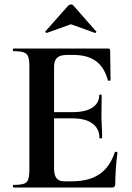

<svg xmlns="http://www.w3.org/2000/svg" viewBox="-20 -843 592 863"><path d="M483 0H41Q38 0 38 -6Q38 -12 41 -12Q72 -12 87 -17Q102 -22 107 -37Q112 -52 112 -81V-544Q112 -573 107 -587.5Q102 -602 87 -607.5Q72 -613 41 -613Q38 -613 38 -619Q38 -625 41 -625H465Q475 -625 475 -616L477 -483Q477 -481 472 -480Q467 -479 465 -482Q449 -541 411 -568.5Q373 -596 311 -596H281Q261 -596 248 -590.5Q235 -585 229 -573Q223 -561 223 -543V-85Q223 -66 228 -53Q233 -40 243 -34Q253 -28 269 -28H302Q380 -28 427 -60Q474 -92 496 -159Q497 -162 502.5 -160.5Q508 -159 508 -157Q504 -128 501 -88.5Q498 -49 498 -15Q498 0 483 0ZM427 -223Q427 -264 396 -287.5Q365 -311 305 -311H170V-339H306Q365 -339 395.5 -359.5Q426 -380 426 -415Q426 -418 431.5 -418Q437 -418 437 -415Q437 -382 436.5 -363.5Q436 -345 436 -325Q436 -300 437.5 -276Q439 -252 439 -223Q439 -221 433 -221Q427 -221 427 -223ZM184 -702 287 -818Q292 -823 299 -823Q306 -823 310 -818L412 -702Q415 -701 412 -697.5Q409 -694 407 -695L299 -734L190 -695Q189 -694 185.5 -697.5Q182 -701 184 -702Z"/></svg>

Font: Cormorant Infant Light
Style: Regular
Weight: 300
Designer: Christian Thalmann (Catharsis Fonts)
Foundry: Catharsis Fonts
Version: Version 4.001